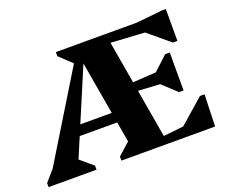

<svg xmlns="http://www.w3.org/2000/svg" viewBox="-116 -885 1254 1065"><g transform="rotate(-20 511.5 -353.0)"><path d="M2 0V-24L77 -110L12 -13L426 -690H589L708 0H432V-24L524 -106L516 -13L416 -592H424L179 -13L193 -102L285 -24V0ZM207 -207V-267H527V-207ZM653 0V-43L952 -75V0ZM803 0V-47L964 -188H991L985 0ZM861 -320 591 -336V-383L861 -400ZM400 -568 296 -666V-690H453ZM862 -248 764 -339V-381L862 -472H889V-248ZM932 -615 511 -640V-690H932ZM924 -518 774 -643V-690L931 -706H951V-518Z"/></g></svg>

Font: Platypi Light ExtraBold
Style: Regular
Weight: 800
Version: Version 1.200